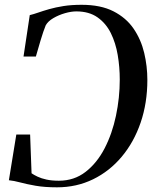

<svg xmlns="http://www.w3.org/2000/svg" viewBox="-20 -772 642 800"><path d="M320 -752Q399.5 -752 452.5 -725Q505.5 -698 536.5 -652.8Q567.5 -607.5 580.8 -551.8Q594 -496 594 -439Q594 -343 566 -261.2Q538 -179.5 487.2 -119Q436.5 -58.5 367.8 -25Q299 8.5 217.5 8.5Q166 8.5 128.8 2Q91.5 -4.5 64.5 -11.8Q37.5 -19 17 -21L48 -211.5H105.5L111.5 -50Q121.5 -43 136.8 -35.8Q152 -28.5 173.8 -23.8Q195.5 -19 225.5 -19Q289 -19 336.5 -55.8Q384 -92.5 415.8 -153.8Q447.5 -215 463.2 -289.8Q479 -364.5 479 -440.5Q479 -492.5 470.5 -542.8Q462 -593 441.8 -634Q421.5 -675 386.2 -699.8Q351 -724.5 298 -724.5Q276.5 -724.5 250.5 -717Q224.5 -709.5 202.2 -696.5Q180 -683.5 170.5 -666.5Q166 -655.5 160.2 -638.8Q154.5 -622 149 -603.5Q143.5 -585 138.5 -567.5Q133.5 -550 129.5 -536.5H78L104 -709Q119 -712.5 139 -719.5Q159 -726.5 185.2 -734Q211.5 -741.5 244.8 -746.8Q278 -752 320 -752Z"/></svg>

Font: Merriweather 144pt
Style: Italic
Weight: 400
Italic angle: -7.8°
Version: Version 2.101